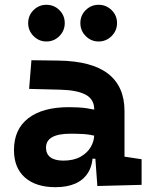

<svg xmlns="http://www.w3.org/2000/svg" viewBox="-20 -775 626 805"><path d="M388.2 4.9 377 -148.4 375 -215.8V-316.9Q375 -358.4 339.6 -377.7Q304.2 -397 234.4 -398.9L102.1 -402.3L111.8 -522.5L224.6 -521Q365.2 -519 433.6 -465.6Q502 -412.1 502 -309.6V-118.2L573.7 -107.4V0ZM212.9 9.8Q130.4 9.8 84.5 -30.8Q38.6 -71.3 38.6 -146Q38.6 -232.9 98.6 -279.3Q158.7 -325.7 269 -325.7Q311.5 -325.7 342.5 -321.3Q373.5 -316.9 405.3 -307.6L383.8 -204.6Q352.5 -211.9 327.6 -213.1Q302.7 -214.4 275.4 -214.4Q172.9 -214.4 172.9 -155.8Q172.9 -129.4 191.4 -115.5Q210 -101.6 245.6 -101.6Q288.6 -101.6 317.4 -117.7Q346.2 -133.8 360.6 -158.7Q375 -183.6 375 -210V-242.2L393.6 -109.4H352.1L369.1 -125Q367.7 -80.1 348.6 -50Q329.6 -20 295.2 -5.1Q260.7 9.8 212.9 9.8ZM393.3 -601.1Q362 -601.1 339.4 -623.8Q316.9 -646.6 316.9 -678.2Q316.9 -710.4 339.4 -732.7Q362 -754.9 393.3 -754.9Q425.3 -754.9 448 -732.6Q470.7 -710.3 470.7 -678.2Q470.7 -646.6 448 -623.8Q425.3 -601.1 393.3 -601.1ZM174.6 -601.1Q143.1 -601.1 120.6 -623.8Q98.1 -646.6 98.1 -678.2Q98.1 -710.4 120.7 -732.7Q143.2 -754.9 174.6 -754.9Q206.5 -754.9 229 -732.6Q251.5 -710.3 251.5 -678.2Q251.5 -646.6 229.1 -623.8Q206.7 -601.1 174.6 -601.1Z"/></svg>

Font: Cascadia Mono
Style: Regular
Weight: 400
Monospace: yes
Designer: Aaron Bell
Foundry: Saja Typeworks
Version: Version 2404.023